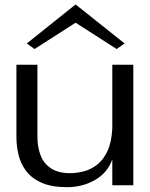

<svg xmlns="http://www.w3.org/2000/svg" viewBox="-20 -768 622 795"><path d="M258 7Q194 7 153 -11Q112 -29 89 -59Q66 -89 57 -125.5Q48 -162 48 -201V-500H135V-201Q135 -159 148 -125Q161 -91 191 -71Q221 -51 270 -51Q298 -51 327 -58.5Q356 -66 382 -86Q408 -106 425 -142.5Q442 -179 445 -236V-500H532V-1H445V-108Q425 -52 373 -22.5Q321 7 258 7ZM123 -565 91 -588 291 -748H295L496 -588L463 -565L293 -674Z"/></svg>

Font: Panamera Medium
Style: Regular
Weight: 500
Designer: Bastien Sozeau
Foundry: NBR — Bastien Sozeau
Version: Version 3.002; ttfautohint (v1.8.4.7-5d5b);gftools[0.9.33]